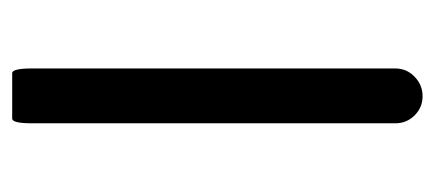

<svg xmlns="http://www.w3.org/2000/svg" viewBox="-221 -493 720 318"><g transform="rotate(-90 139.0 -334.0)"><path d="M93.8 -39.1V-641.6Q93.8 -673.8 101.6 -673.8H176.8Q184.6 -673.8 184.6 -641.6V-39.1Q184.6 -20.5 170.9 -7.3Q157.2 5.9 138.7 5.9Q120.1 5.9 106.9 -7.3Q93.8 -20.5 93.8 -39.1Z"/></g></svg>

Font: YuPearl-Regular
Style: Regular
Weight: 400
Designer: Max Yao
Foundry: Max-Everyday
Version: Version 1.011; ttfautohint (v1.8.3)